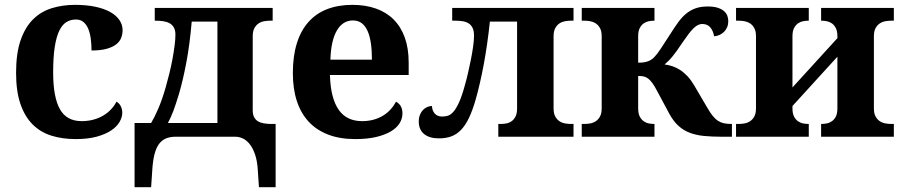

<svg xmlns="http://www.w3.org/2000/svg" viewBox="-20 -569 3757 799"><path d="M294.9 9.8Q239.7 9.8 194.1 -4.4Q148.4 -18.6 115.7 -51.3Q83 -84 64.9 -136.7Q46.9 -189.5 46.9 -266.1Q46.9 -347.2 65.7 -401.4Q84.5 -455.6 117.4 -488.3Q150.4 -521 195.3 -534.9Q240.2 -548.8 292 -548.8Q340.3 -548.8 377.4 -540.8Q414.6 -532.7 439.5 -518.6Q464.4 -504.4 477.3 -485.1Q490.2 -465.8 490.2 -443.8Q490.2 -427.7 484.6 -412.4Q479 -397 464.6 -385.3Q450.2 -373.5 425 -366.2Q399.9 -358.9 360.8 -358.9Q360.8 -384.8 357.7 -408.2Q354.5 -431.6 347.2 -449.2Q339.8 -466.8 327.4 -477.3Q314.9 -487.8 295.9 -487.8Q273.9 -487.8 256.6 -477.3Q239.3 -466.8 226.8 -441.4Q214.4 -416 207.8 -373.5Q201.2 -331.1 201.2 -267.1Q201.2 -165.5 229 -115.2Q256.8 -64.9 319.8 -64.9Q345.7 -64.9 368.4 -71Q391.1 -77.1 409.7 -88.1Q428.2 -99.1 442.1 -114Q456.1 -128.9 464.8 -146Q477.1 -138.7 482.9 -126.2Q488.8 -113.8 488.8 -100.1Q488.8 -81.1 477.5 -61.5Q466.3 -42 442.6 -26.1Q418.9 -10.3 382.3 -0.2Q345.7 9.8 294.9 9.8Z M1114.7 -536.1V-482.9H1103Q1092.3 -482.9 1079.6 -480.7Q1066.9 -478.5 1056.4 -471.7Q1045.9 -464.8 1038.8 -452.1Q1031.7 -439.5 1031.7 -418V-109.9Q1031.7 -92.3 1037.6 -81.3Q1043.5 -70.3 1053.5 -64.2Q1063.5 -58.1 1076.7 -55.9Q1089.8 -53.7 1104 -53.2H1127V210H1057.6L1052.7 137.2Q1050.3 99.6 1041.3 73.5Q1032.2 47.4 1019.3 31Q1006.3 14.6 990.7 7.3Q975.1 0 959 0H710.9Q687.5 0 670.2 7.3Q652.8 14.6 641.1 31Q629.4 47.4 622.8 73.5Q616.2 99.6 613.8 137.2L608.9 210H540V-57.1H608.9Q623 -80.6 638.9 -117.4Q654.8 -154.3 669.9 -207Q677.7 -234.9 685.1 -264.6Q692.4 -294.4 697.8 -323.5Q703.1 -352.5 706.5 -378.7Q710 -404.8 710 -424.8Q710 -443.4 703.4 -454.8Q696.8 -466.3 685.5 -472.4Q674.3 -478.5 659.4 -480.7Q644.5 -482.9 627.9 -482.9H624V-536.1ZM884.8 -479H777.8Q769.5 -382.3 755.1 -307.1Q740.7 -231.9 725.1 -179.2Q718.3 -156.7 712.4 -138.9Q706.5 -121.1 701.2 -106.7Q695.8 -92.3 690.2 -80.3Q684.6 -68.4 678.7 -57.1H884.8Z M1448.7 -483.9Q1406.7 -483.9 1382.1 -442.4Q1357.4 -400.9 1355 -320.8H1527.8Q1527.8 -358.9 1523.4 -389.2Q1519 -419.4 1509.5 -440.4Q1500 -461.4 1485.1 -472.7Q1470.2 -483.9 1448.7 -483.9ZM1458 9.8Q1394.5 9.8 1345.9 -8.8Q1297.4 -27.3 1264.6 -62.5Q1231.9 -97.7 1215.3 -148.7Q1198.7 -199.7 1198.7 -265.1Q1198.7 -335.4 1215.3 -388.7Q1231.9 -441.9 1263.7 -477.5Q1295.4 -513.2 1341.6 -531Q1387.7 -548.8 1446.8 -548.8Q1501 -548.8 1544.4 -533.4Q1587.9 -518.1 1618.2 -487.8Q1648.4 -457.5 1664.6 -412.6Q1680.7 -367.7 1680.7 -308.1V-256.8H1353Q1354.5 -206.5 1364 -170.4Q1373.5 -134.3 1390.4 -110.8Q1407.2 -87.4 1431.4 -76.2Q1455.6 -64.9 1486.8 -64.9Q1512.7 -64.9 1534.7 -71Q1556.6 -77.1 1574.5 -88.1Q1592.3 -99.1 1605.7 -114Q1619.1 -128.9 1627.9 -146Q1654.8 -131.3 1654.8 -97.2Q1654.8 -75.7 1643.1 -56.4Q1631.3 -37.1 1606.9 -22.5Q1582.5 -7.8 1545.7 1Q1508.8 9.8 1458 9.8Z M1952.6 -420.9Q1952.6 -440.9 1946.5 -453.1Q1940.4 -465.3 1929.9 -471.9Q1919.4 -478.5 1905.3 -480.7Q1891.1 -482.9 1874.5 -482.9H1861.8V-536.1H2366.7V-482.9H2354.5Q2343.8 -482.9 2331.3 -480.7Q2318.8 -478.5 2308.3 -471.7Q2297.9 -464.8 2290.8 -452.1Q2283.7 -439.5 2283.7 -418V-118.2Q2283.7 -96.7 2290.8 -84Q2297.9 -71.3 2308.3 -64.5Q2318.8 -57.6 2331.3 -55.4Q2343.8 -53.2 2354.5 -53.2H2366.7V0H2053.7V-53.2H2065.4Q2075.7 -53.2 2087.4 -55.4Q2099.1 -57.6 2108.9 -64.5Q2118.7 -71.3 2125.2 -84Q2131.8 -96.7 2131.8 -118.2V-479H2018.6Q2008.8 -386.2 1993.7 -304.2Q1978.5 -222.2 1959.5 -154.8Q1946.3 -108.9 1931.4 -77.9Q1916.5 -46.9 1898.2 -28.1Q1879.9 -9.3 1857.4 -1.2Q1835 6.8 1806.6 6.8Q1766.6 6.8 1744.6 -11.5Q1722.7 -29.8 1722.7 -63Q1722.7 -79.6 1727.8 -91.8Q1732.9 -104 1741 -112.1Q1749 -120.1 1758.8 -124Q1768.6 -127.9 1777.8 -127.9Q1777.8 -109.9 1788.8 -96.9Q1799.8 -84 1819.8 -84Q1831.5 -84 1843 -87.2Q1854.5 -90.3 1866.5 -103.5Q1878.4 -116.7 1890.6 -143.6Q1902.8 -170.4 1915.5 -217.8Q1921.4 -238.3 1927.7 -265.6Q1934.1 -293 1939.7 -321.3Q1945.3 -349.6 1949 -376Q1952.6 -402.3 1952.6 -420.9Z M2400.9 -53.2H2412.6Q2423.8 -53.2 2436.3 -55.4Q2448.7 -57.6 2459.2 -64.5Q2469.7 -71.3 2476.8 -84Q2483.9 -96.7 2483.9 -118.2V-418Q2483.9 -439.5 2476.8 -452.1Q2469.7 -464.8 2459.2 -471.7Q2448.7 -478.5 2436.3 -480.7Q2423.8 -482.9 2412.6 -482.9H2400.9V-536.1H2703.6V-482.9H2701.7Q2691.4 -482.9 2679.9 -480.7Q2668.5 -478.5 2658.7 -471.7Q2648.9 -464.8 2642.3 -452.1Q2635.7 -439.5 2635.7 -418V-308.1Q2660.2 -308.1 2675.3 -313.5Q2690.4 -318.8 2701.7 -330.1Q2713.9 -342.3 2729.5 -366Q2745.1 -389.6 2770 -428.2Q2786.6 -454.6 2801.8 -475.6Q2816.9 -496.6 2834.2 -511.2Q2851.6 -525.9 2873.3 -533.9Q2895 -542 2924.8 -542Q2949.7 -542 2966.1 -536.9Q2982.4 -531.7 2992.4 -523.2Q3002.4 -514.6 3006.6 -503.7Q3010.7 -492.7 3010.7 -481Q3010.7 -467.3 3006.1 -456.1Q3001.5 -444.8 2993.4 -436.8Q2985.4 -428.7 2974.6 -423.8Q2963.9 -418.9 2951.7 -418Q2947.8 -440.9 2935.8 -455.1Q2923.8 -469.2 2901.9 -469.2Q2893.1 -469.2 2884.3 -464.8Q2875.5 -460.4 2866 -451.2Q2856.4 -441.9 2845.5 -427.5Q2834.5 -413.1 2820.8 -393.1Q2808.1 -374 2797.9 -359.6Q2787.6 -345.2 2778.8 -334.5Q2770 -323.7 2762 -315.7Q2753.9 -307.6 2745.6 -300.8Q2761.7 -298.8 2778.1 -293.5Q2794.4 -288.1 2810.3 -277.8Q2826.2 -267.6 2840.8 -252Q2855.5 -236.3 2868.7 -213.9L2923.8 -120.1Q2935.5 -99.6 2946.3 -86.4Q2957 -73.2 2968.5 -65.9Q2980 -58.6 2993.2 -55.9Q3006.3 -53.2 3022.9 -53.2H3025.9V0H2983.9Q2942.9 0 2909.9 -3.2Q2877 -6.3 2850.6 -16.4Q2824.2 -26.4 2803.5 -45.2Q2782.7 -64 2765.6 -95.2L2714.8 -189.9Q2704.1 -210.4 2695.3 -222.7Q2686.5 -234.9 2677.7 -241.7Q2668.9 -248.5 2659.2 -250.7Q2649.4 -252.9 2635.7 -252.9V-118.2Q2635.7 -96.7 2642.3 -84Q2648.9 -71.3 2658.7 -64.5Q2668.5 -57.6 2679.9 -55.4Q2691.4 -53.2 2701.7 -53.2H2703.6V0H2400.9Z M3616.7 -118.2Q3616.7 -96.7 3623.8 -84Q3630.9 -71.3 3641.4 -64.5Q3651.9 -57.6 3664.6 -55.4Q3677.2 -53.2 3688 -53.2H3699.7V0H3397V-53.2H3398.9Q3409.2 -53.2 3420.7 -55.4Q3432.1 -57.6 3441.9 -64.5Q3451.7 -71.3 3458.3 -84Q3464.8 -96.7 3464.8 -118.2V-333L3277.8 -127.9V-118.2Q3277.8 -96.7 3284.4 -84Q3291 -71.3 3300.8 -64.5Q3310.5 -57.6 3322 -55.4Q3333.5 -53.2 3343.8 -53.2H3345.7V0H3043V-53.2H3054.7Q3065.9 -53.2 3078.4 -55.4Q3090.8 -57.6 3101.3 -64.5Q3111.8 -71.3 3118.9 -84Q3126 -96.7 3126 -118.2V-418Q3126 -439.5 3118.9 -452.1Q3111.8 -464.8 3101.3 -471.7Q3090.8 -478.5 3078.4 -480.7Q3065.9 -482.9 3054.7 -482.9H3043V-536.1H3345.7V-482.9H3343.8Q3333.5 -482.9 3322 -480.7Q3310.5 -478.5 3300.8 -471.7Q3291 -464.8 3284.4 -452.1Q3277.8 -439.5 3277.8 -418V-205.1L3464.8 -410.2V-418Q3464.8 -439.5 3458.3 -452.1Q3451.7 -464.8 3441.9 -471.7Q3432.1 -478.5 3420.7 -480.7Q3409.2 -482.9 3398.9 -482.9H3397V-536.1H3699.7V-482.9H3688Q3677.2 -482.9 3664.6 -480.7Q3651.9 -478.5 3641.4 -471.7Q3630.9 -464.8 3623.8 -452.1Q3616.7 -439.5 3616.7 -418Z"/></svg>

Font: Droids
Style: b
Weight: 700
Foundry: Ascender Corporation
Version: Version 1.00 build 113